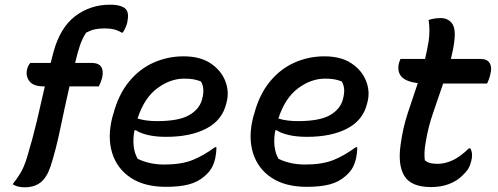

<svg xmlns="http://www.w3.org/2000/svg" viewBox="-20 -785 2120 818"><path d="M195 -75Q179 -28 152.5 -7.5Q126 13 85 13Q54 13 34 0Q52 -23 67 -47.5Q82 -72 95 -114Q120 -197 137 -269Q154 -341 171 -417H166Q122 -417 105 -439.5Q88 -462 96 -492Q100 -506 109 -517H196Q202 -541 208 -564Q237 -669 301.5 -717Q366 -765 448 -765Q476 -765 492.5 -759.5Q509 -754 516 -746Q531 -731 522 -688Q516 -666 503 -646H498Q470 -664 427 -664Q402 -664 384 -660Q366 -656 347 -646Q331 -622 320.5 -591Q310 -560 300 -517H369Q401 -517 411.5 -499.5Q422 -482 415 -453Q409 -432 401 -417H276Q253 -315 235.5 -230.5Q218 -146 195 -75Z M762 -545Q833 -545 877.5 -515Q922 -485 939.5 -440.5Q957 -396 946 -352L944 -344Q927 -273 859.5 -237.5Q792 -202 688 -202Q643 -202 609.5 -210Q576 -218 559 -230H553Q546 -195 549.5 -163Q553 -131 567 -108Q618 -84 680 -84Q751 -84 798.5 -102.5Q846 -121 896 -158H902Q902 -144 900.5 -132.5Q899 -121 897 -110Q890 -82 879 -65Q868 -48 851 -34Q824 -10 785 0.5Q746 11 687 11Q595 11 536.5 -28Q478 -67 457.5 -134.5Q437 -202 459 -287L463 -300Q485 -383 530 -437.5Q575 -492 635 -518.5Q695 -545 762 -545ZM765 -450Q705 -450 649.5 -408.5Q594 -367 566 -280Q601 -269 649 -269Q742 -269 786 -294.5Q830 -320 841 -362Q848 -389 846 -407Q844 -425 836 -438Q821 -444 805 -447Q789 -450 765 -450Z M1362 -545Q1433 -545 1477.5 -515Q1522 -485 1539.5 -440.5Q1557 -396 1546 -352L1544 -344Q1527 -273 1459.5 -237.5Q1392 -202 1288 -202Q1243 -202 1209.5 -210Q1176 -218 1159 -230H1153Q1146 -195 1149.5 -163Q1153 -131 1167 -108Q1218 -84 1280 -84Q1351 -84 1398.5 -102.5Q1446 -121 1496 -158H1502Q1502 -144 1500.5 -132.5Q1499 -121 1497 -110Q1490 -82 1479 -65Q1468 -48 1451 -34Q1424 -10 1385 0.5Q1346 11 1287 11Q1195 11 1136.5 -28Q1078 -67 1057.5 -134.5Q1037 -202 1059 -287L1063 -300Q1085 -383 1130 -437.5Q1175 -492 1235 -518.5Q1295 -545 1362 -545ZM1365 -450Q1305 -450 1249.5 -408.5Q1194 -367 1166 -280Q1201 -269 1249 -269Q1342 -269 1386 -294.5Q1430 -320 1441 -362Q1448 -389 1446 -407Q1444 -425 1436 -438Q1421 -444 1405 -447Q1389 -450 1365 -450Z M1984 -153Q1996 -130 1988 -100Q1984 -82 1976 -68Q1968 -54 1949 -36Q1927 -14 1893 -1Q1859 12 1817 12Q1732 12 1703 -35Q1674 -82 1687 -170Q1696 -238 1717 -302.5Q1738 -367 1760 -431Q1709 -437 1690 -459Q1671 -481 1680 -518Q1682 -523 1683.5 -526.5Q1685 -530 1686 -534H1791Q1795 -552 1799 -570.5Q1803 -589 1806 -608Q1813 -656 1806 -700Q1831 -708 1858 -708Q1887 -708 1904.5 -687Q1922 -666 1916 -614Q1914 -594 1910 -574Q1906 -554 1901 -534H2027Q2056 -534 2066.5 -515.5Q2077 -497 2069 -469Q2067 -459 2063.5 -449Q2060 -439 2055 -429H1868Q1847 -367 1825.5 -305Q1804 -243 1794 -181Q1789 -153 1788.5 -135Q1788 -117 1790 -102Q1801 -93 1814 -90Q1827 -87 1845 -87Q1874 -87 1906 -101Q1938 -115 1978 -153Z"/></svg>

Font: Recursive Sn Csl St Med
Style: Italic
Weight: 500
Italic angle: -15°
Version: Version 1.079;hotconv 1.0.112;makeotfexe 2.5.65598; ttfautoh